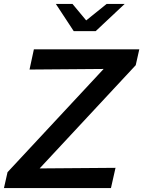

<svg xmlns="http://www.w3.org/2000/svg" viewBox="-42 -949 723 969"><path d="M-22 0 -4 -80 481 -601 107 -598 129 -700H661L643 -620L158 -99L541 -102L518 0ZM330 -792 240 -929H324L393 -846L496 -929H587L441 -792Z"/></svg>

Font: Red Hat Text SemiBold
Style: Italic
Weight: 600
Italic angle: -12°
Designer: Pentagram, MCKL
Foundry: Pentagram, MCKL
Version: Version 1.023